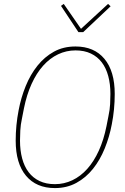

<svg xmlns="http://www.w3.org/2000/svg" viewBox="-20 -947 635 979"><path d="M260 12Q165 12 112.5 -51Q60 -114 60 -230Q60 -308 75 -385Q87 -449 111 -508Q135 -567 171 -612Q207 -657 255 -683.5Q303 -710 365 -710Q460 -710 512.5 -647Q565 -584 565 -468Q565 -389 550 -313Q538 -249 514 -190Q490 -131 454 -86Q418 -41 369.5 -14.5Q321 12 260 12ZM260 -8Q307 -8 349 -28Q391 -48 425 -86Q459 -124 484 -179Q509 -234 523 -304L533 -355Q540 -387 541.5 -416.5Q543 -446 543 -468Q543 -518 532 -559Q521 -600 499 -629Q477 -658 443.5 -674Q410 -690 365 -690Q318 -690 276 -670Q234 -650 200 -612Q166 -574 141 -519Q116 -464 102 -394L92 -343Q85 -311 83.5 -281.5Q82 -252 82 -230Q82 -180 93 -139Q104 -98 126 -69Q148 -40 181.5 -24Q215 -8 260 -8ZM380 -783 291 -917 305 -927 393 -800 531 -927 544 -915 404 -783Z"/></svg>

Font: IBM Plex Sans Condensed Thin
Style: Italic
Weight: 100
Width: 3
Italic angle: -11°
Designer: Mike Abbink, Paul van der Laan, Pieter van Rosmalen
Foundry: Bold Monday
Version: Version 1.3